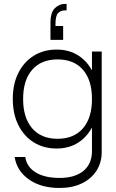

<svg xmlns="http://www.w3.org/2000/svg" viewBox="-20 -762 592 976"><path d="M301 -559.5V-630H262V-638.5Q262 -681.5 275 -695.2Q288 -709 308 -709H318.5V-742H307Q282.5 -742 259.5 -721Q236.5 -700 236.5 -644.5V-559.5ZM97.5 -259Q97.5 -163 143.5 -109.8Q189.5 -56.5 272.5 -56.5Q356 -56.5 401.8 -109.8Q447.5 -163 447.5 -259Q447.5 -354.5 401.8 -407.2Q356 -460 272.5 -460Q189.5 -460 143.5 -407.2Q97.5 -354.5 97.5 -259ZM480.5 -259Q480.5 -183.5 454 -126.8Q427.5 -70 379.8 -38.5Q332 -7 268.5 -7Q201.5 -7 151.2 -38.5Q101 -70 73 -126.8Q45 -183.5 45 -259Q45 -334.5 73 -390.8Q101 -447 151.2 -478.5Q201.5 -510 268.5 -510Q332 -510 379.8 -478.8Q427.5 -447.5 454 -391.2Q480.5 -335 480.5 -259ZM497 -500V10.5Q497 65 470.2 106.2Q443.5 147.5 395.5 170.5Q347.5 193.5 283 193.5Q188.5 193.5 127 150.2Q65.5 107 54.5 36H108.5Q115.5 86 161.2 114.2Q207 142.5 283 142.5Q360.5 142.5 404 106.8Q447.5 71 447.5 6V-500Z"/></svg>

Font: Overused Grotesk Light
Style: Regular
Weight: 300
Designer: RandomMaerks
Version: Version 0.005